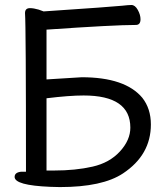

<svg xmlns="http://www.w3.org/2000/svg" viewBox="-20 -738 669 776"><path d="M198.2 -48.8Q285.2 -48.8 354 -64.5Q422.9 -80.1 464.8 -126Q506.8 -171.9 506.8 -222.2Q506.8 -352.1 317.9 -352.1Q260.3 -352.1 168 -340.8V-48.8ZM222.2 18.1 183.1 17.1Q39.1 11.2 39.1 -22.9Q39.1 -41 64.9 -43.9H85Q85 -633.8 81.1 -685.1Q81.1 -705.1 101.1 -705.1Q116.2 -705.1 136.2 -699.2L156.2 -691.9Q438 -710.9 473.1 -714.8Q499 -717.8 511.2 -717.8Q525.9 -717.8 536.9 -698Q547.9 -678.2 547.9 -660.2Q547.9 -637.2 529.3 -637.2Q440.9 -637.2 168 -618.2V-417L310.1 -425.8Q485.8 -425.8 555.2 -342.8Q589.8 -298.8 589.8 -234.9Q589.8 -111.8 477.1 -37.1Q394 18.1 222.2 18.1Z"/></svg>

Font: LXGW WenKai GB Screen
Style: Regular
Weight: 400
Designer: LXGW / Fontworks Inc.
Foundry: LXGW / Fontworks Inc.
Version: Version 1.321;February 19, 2024;FontCreator 14.0.0.2901 64-b